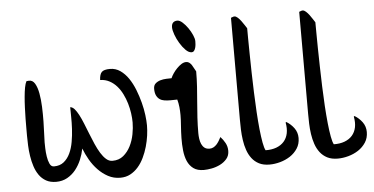

<svg xmlns="http://www.w3.org/2000/svg" viewBox="-46 -717 1561 801"><g transform="rotate(-5 734.0 -317.0)"><path d="M279.8 -136.2Q275.4 -113.3 265.9 -90.3Q256.3 -67.4 241.5 -48.8Q226.6 -30.3 206.1 -18.8Q185.5 -7.3 159.7 -7.3Q134.8 -7.3 117.4 -17.1Q100.1 -26.9 88.6 -43.2Q77.1 -59.6 70.3 -80.6Q63.5 -101.6 60.1 -124Q56.6 -146.5 55.7 -168.5Q54.7 -190.4 54.7 -208.5Q54.7 -220.2 54.7 -239.3Q54.7 -258.3 54.9 -280.8Q55.2 -303.2 56.2 -327.1Q57.1 -351.1 59.1 -372.6Q61 -394 64.2 -410.9Q67.4 -427.7 72.3 -436.5L82.5 -437.5Q98.1 -438.5 107.7 -422.4Q117.2 -406.2 121.8 -380.6Q126.5 -355 127.7 -324Q128.9 -293 128.4 -263.4Q127.9 -233.9 126.7 -210.2Q125.5 -186.5 125.5 -175.8Q125.5 -168 126 -150.9Q126.5 -133.8 129.2 -116.2Q131.8 -98.6 137.9 -85.4Q144 -72.3 155.8 -72.3Q180.7 -72.3 197 -85.4Q213.4 -98.6 223.4 -119.9Q233.4 -141.1 238 -167.7Q242.7 -194.3 244.1 -220.9Q245.6 -247.6 245.1 -271.7Q244.6 -295.9 244.6 -312.5Q254.4 -311.5 262.7 -302Q271 -292.5 279.3 -276.9Q288.1 -260.3 296.6 -239Q305.2 -217.8 314 -195.3Q322.8 -172.9 332.3 -151.1Q341.8 -129.4 352.3 -112.3Q362.8 -95.2 374.8 -84.7Q386.7 -74.2 400.9 -74.2Q428.2 -74.2 446.8 -89.6Q465.3 -105 476.8 -127.7Q488.3 -150.4 493.4 -177Q498.5 -203.6 498.5 -226.6Q498.5 -244.1 495.6 -264.9Q492.7 -285.6 486.6 -306.4Q480.5 -327.1 470.9 -346.4Q461.4 -365.7 448.2 -380.6Q435.1 -395.5 417.7 -404.8Q400.4 -414.1 378.9 -414.6Q379.9 -438 388.9 -447.5Q397.9 -457 423.8 -457Q447.3 -457 466.6 -443.6Q485.8 -430.2 500.5 -408.7Q515.1 -387.2 525.9 -359.9Q536.6 -332.5 543.7 -305.2Q550.8 -277.8 554 -252.4Q557.1 -227.1 557.1 -209Q557.1 -189.5 554 -166.5Q550.8 -143.6 544.2 -120.4Q537.6 -97.2 527.3 -75.7Q517.1 -54.2 502.7 -37.6Q488.3 -21 469.7 -11Q451.2 -1 427.7 -1Q399.9 -1 376.7 -13.4Q353.5 -25.9 335 -45.2Q316.4 -64.5 302.5 -88.6Q288.6 -112.8 279.8 -136.2Z M777.8 -2.9Q750.5 -2.9 734.1 -14.9Q717.8 -26.9 709.2 -46.6Q700.7 -66.4 698 -91.8Q695.3 -117.2 695.8 -143.6Q696.3 -169.9 698.2 -195.1Q700.2 -220.2 700.2 -239.7Q700.2 -256.3 698.5 -272.9Q696.8 -289.6 692.4 -305.2L663.1 -304.7Q650.4 -304.7 638.9 -306.4Q627.4 -308.1 618.9 -314Q610.4 -319.8 605.2 -330.6Q600.1 -341.3 600.1 -358.4Q600.1 -373 608.9 -380.6Q617.7 -388.2 629.6 -391.6Q641.6 -395 654.5 -395.5Q667.5 -396 676.3 -396Q680.2 -405.3 687.5 -416Q694.8 -426.8 703.9 -436Q712.9 -445.3 722.9 -451.7Q732.9 -458 742.7 -458Q750.5 -458 756.1 -453.6Q761.7 -449.2 765.9 -442.9Q770 -436.5 773.7 -429Q777.3 -421.4 781.2 -415.5Q781.2 -383.3 779.1 -351.1Q776.9 -318.8 774.2 -286.9Q771.5 -254.9 769.5 -222.7Q767.6 -190.4 767.6 -158.2Q767.6 -146.5 769.3 -134.3Q771 -122.1 775.4 -112.1Q779.8 -102.1 787.8 -95.7Q795.9 -89.4 809.1 -89.4Q817.9 -89.4 825.2 -93.3Q832.5 -97.2 838.4 -103.5Q844.2 -109.9 849.1 -117.9Q854 -126 857.9 -133.8Q869.1 -122.1 877.4 -106.9Q885.7 -91.8 885.7 -73.7Q885.7 -53.7 874 -40Q862.3 -26.4 845.5 -18.1Q828.6 -9.8 810.1 -6.3Q791.5 -2.9 777.8 -2.9ZM721.2 -633.3Q731 -633.3 742.7 -622.8Q754.4 -612.3 764.6 -597.7Q774.9 -583 781.7 -567.4Q788.6 -551.8 788.6 -541.5Q788.6 -536.1 788.1 -528.6Q787.6 -521 785.6 -513.9Q783.7 -506.8 779.8 -501.7Q775.9 -496.6 769 -496.6Q757.3 -496.6 744.6 -509.3Q731.9 -522 721.2 -539.8Q710.4 -557.6 703.6 -576.4Q696.8 -595.2 696.8 -607.4Q696.8 -620.6 703.4 -627Q710 -633.3 721.2 -633.3Z M1052.7 -1.5Q1026.9 -1.5 1008.8 -10.7Q990.7 -20 978.8 -35.6Q966.8 -51.3 960 -71.3Q953.1 -91.3 950 -113.3Q946.8 -135.3 946 -157.2Q945.3 -179.2 945.3 -198.2V-625.5Q948.2 -626.5 952.4 -628.2Q956.5 -629.9 960 -629.9Q966.3 -629.9 973.6 -623.3Q981 -616.7 987.5 -607.9Q994.1 -599.1 999.8 -590.1Q1005.4 -581.1 1008.8 -576.2Q1008.8 -560.5 1009 -532.5Q1009.3 -504.4 1009.8 -468.3Q1010.3 -432.1 1011.2 -390.6Q1012.2 -349.1 1013.7 -307.1Q1015.1 -265.1 1017.6 -225.1Q1020 -185.1 1023.4 -152.1Q1026.9 -119.1 1031.2 -95.5Q1035.6 -71.8 1041 -62.5Q1066.4 -62 1086.2 -69.3Q1106 -76.7 1118.4 -90.8Q1130.9 -105 1135 -125Q1139.2 -145 1134.3 -170.4L1137.2 -172.4Q1156.2 -161.1 1169.4 -143.1Q1182.6 -125 1182.6 -101.6Q1182.6 -76.7 1170.4 -57.9Q1158.2 -39.1 1139.2 -26.6Q1120.1 -14.2 1097.2 -7.8Q1074.2 -1.5 1052.7 -1.5Z M1338.4 -1.5Q1312.5 -1.5 1294.4 -10.7Q1276.4 -20 1264.4 -35.6Q1252.4 -51.3 1245.6 -71.3Q1238.8 -91.3 1235.6 -113.3Q1232.4 -135.3 1231.7 -157.2Q1231 -179.2 1231 -198.2V-625.5Q1233.9 -626.5 1238 -628.2Q1242.2 -629.9 1245.6 -629.9Q1252 -629.9 1259.3 -623.3Q1266.6 -616.7 1273.2 -607.9Q1279.8 -599.1 1285.4 -590.1Q1291 -581.1 1294.4 -576.2Q1294.4 -560.5 1294.7 -532.5Q1294.9 -504.4 1295.4 -468.3Q1295.9 -432.1 1296.9 -390.6Q1297.9 -349.1 1299.3 -307.1Q1300.8 -265.1 1303.2 -225.1Q1305.7 -185.1 1309.1 -152.1Q1312.5 -119.1 1316.9 -95.5Q1321.3 -71.8 1326.7 -62.5Q1352.1 -62 1371.8 -69.3Q1391.6 -76.7 1404.1 -90.8Q1416.5 -105 1420.7 -125Q1424.8 -145 1419.9 -170.4L1422.9 -172.4Q1441.9 -161.1 1455.1 -143.1Q1468.3 -125 1468.3 -101.6Q1468.3 -76.7 1456.1 -57.9Q1443.8 -39.1 1424.8 -26.6Q1405.8 -14.2 1382.8 -7.8Q1359.9 -1.5 1338.4 -1.5Z"/></g></svg>

Font: RIT Kutty
Style: Bold
Weight: 700
Designer: Artist Kutty Kodungallur
Foundry: Rachana Institute of Technology
Version: 1.3.2